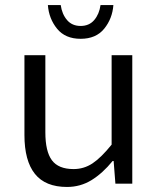

<svg xmlns="http://www.w3.org/2000/svg" viewBox="-20 -729 640 762"><path d="M77 -193V-510H160V-204Q160 -128 186 -93Q212 -58 272 -58Q313 -58 347 -80.5Q381 -103 423 -155V-510H505V0H438L431 -90H427Q387 -41 343 -14Q299 13 246 13Q160 13 118.5 -39Q77 -91 77 -193ZM170 -709H221Q226 -673 246 -649.5Q266 -626 300 -626Q334 -626 354 -649.5Q374 -673 379 -709H430Q426 -655 393.5 -615Q361 -575 300 -575Q239 -575 206.5 -615Q174 -655 170 -709Z"/></svg>

Font: Office Code Pro
Style: Regular
Weight: 400
Designer: Nathan Rutzky & Paul D. Hunt
Foundry: Adobe Systems Incorporated
Version: Version 1.004